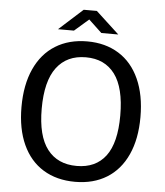

<svg xmlns="http://www.w3.org/2000/svg" viewBox="-60 -950 868 1012"><g transform="rotate(5 374.0 -443.5)"><path d="M59.4 -358.8Q59.4 -476.1 97.8 -560.4Q136.2 -644.8 207.5 -688.9Q278.7 -733 375.4 -733Q471.2 -733 542 -689Q612.7 -645.1 650.7 -561Q688.8 -477 688.8 -360Q688.8 -244 650.8 -160.7Q612.9 -77.4 542.2 -33.7Q471.5 10 374.8 10Q277.3 10 206.3 -33.5Q135.4 -76.9 97.4 -159.9Q59.4 -242.9 59.4 -358.8ZM582.1 -358.9Q582.1 -505.4 528.6 -577.2Q475 -648.9 375.4 -648.9Q274.9 -648.9 220.7 -576.9Q166.4 -504.9 166.4 -358.9Q166.4 -214.8 220.7 -144.4Q274.9 -74.1 376 -74.1Q476.4 -74.1 529.3 -144.1Q582.1 -214.1 582.1 -358.9ZM375.2 -848.9 299.9 -783.5H215.4L341.5 -897.4H411L534.4 -783.5H444.8Z"/></g></svg>

Font: Public Sans VF
Style: Regular
Weight: 400
Designer: Pablo Impallari, Rodrigo Fuenzalida (Modified by Dan O. Williams and USWDS)
Version: Version 1.003